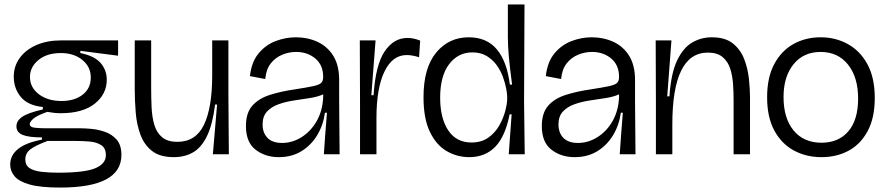

<svg xmlns="http://www.w3.org/2000/svg" viewBox="-20 -695 3996 865"><path d="M251 150Q163 150 114.5 136.5Q66 123 46 99.5Q26 76 26 46Q26 5 61 -23.5Q96 -52 169 -66V-76Q109 -76 81.5 -87.5Q54 -99 54 -126Q54 -151 80.5 -169Q107 -187 173 -202V-213Q105 -220 73.5 -258.5Q42 -297 42 -349Q42 -397 69 -434Q96 -471 144 -492Q192 -513 255 -513H512V-444L342 -466V-456Q406 -443 433.5 -411Q461 -379 461 -336Q461 -271 407 -228Q353 -185 254 -185Q237 -185 224 -186.5Q211 -188 193 -191Q147 -175 130.5 -160.5Q114 -146 114 -136Q114 -122 137 -119.5Q160 -117 189 -117H345Q361 -117 390.5 -114.5Q420 -112 451.5 -101.5Q483 -91 505 -66.5Q527 -42 527 3Q527 150 251 150ZM257 -240Q316 -240 352.5 -268.5Q389 -297 389 -346Q389 -394 351 -425Q313 -456 254 -456Q191 -456 153 -424.5Q115 -393 115 -348Q115 -301 155 -270.5Q195 -240 257 -240ZM242 83Q361 83 409 63Q457 43 457 4Q457 -28 435.5 -41.5Q414 -55 382.5 -57.5Q351 -60 321 -60H194Q138 -39 116 -21.5Q94 -4 94 23Q94 50 113.5 62.5Q133 75 166.5 79Q200 83 242 83Z M763 13Q701 13 665.5 -14.5Q630 -42 613 -87.5Q596 -133 591.5 -187.5Q587 -242 587 -295V-513H661V-300Q661 -254 663 -210.5Q665 -167 675.5 -132Q686 -97 710.5 -76.5Q735 -56 779 -56Q862 -56 899 -133Q936 -210 936 -356V-513H1009V-271L1011 0H939L958 -224H949Q938 -135 913 -83Q888 -31 850.5 -9Q813 13 763 13Z M1236 13Q1175 13 1131.5 -20.5Q1088 -54 1088 -127Q1088 -186 1116.5 -218.5Q1145 -251 1194.5 -267Q1244 -283 1306 -292Q1364 -301 1391.5 -307Q1419 -313 1427.5 -322Q1436 -331 1436 -348Q1436 -402 1400.5 -431.5Q1365 -461 1314 -461Q1282 -461 1251.5 -448.5Q1221 -436 1200 -409.5Q1179 -383 1175 -339L1106 -352Q1113 -416 1145 -454.5Q1177 -493 1222 -510Q1267 -527 1313 -527Q1366 -527 1410.5 -506.5Q1455 -486 1481.5 -443.5Q1508 -401 1508 -334V-235Q1508 -177 1509 -117.5Q1510 -58 1510 0H1439Q1442 -48 1445.5 -92.5Q1449 -137 1453 -187H1444Q1436 -130 1408.5 -85Q1381 -40 1337.5 -13.5Q1294 13 1236 13ZM1251 -51Q1297 -51 1338.5 -77Q1380 -103 1406.5 -149Q1433 -195 1436 -257V-270Q1412 -259 1377.5 -253.5Q1343 -248 1305.5 -242.5Q1268 -237 1235.5 -225.5Q1203 -214 1183 -192.5Q1163 -171 1163 -134Q1163 -97 1185 -74Q1207 -51 1251 -51Z M1602 0V-235L1601 -513H1672L1653 -266H1663Q1672 -403 1713 -463.5Q1754 -524 1815 -524Q1844 -524 1873 -512L1868 -437Q1853 -442 1838.5 -444.5Q1824 -447 1812 -447Q1748 -447 1712 -372.5Q1676 -298 1676 -163V0Z M2094 13Q2039 13 1992 -14.5Q1945 -42 1916.5 -101.5Q1888 -161 1888 -257Q1888 -389 1945 -458Q2002 -527 2092 -527Q2173 -527 2218.5 -472.5Q2264 -418 2277 -314H2287Q2277 -389 2272.5 -439Q2268 -489 2268 -527V-675H2343L2341 -238L2344 0H2272L2285 -180H2276Q2256 -79 2210.5 -33Q2165 13 2094 13ZM2104 -53Q2149 -53 2180 -75Q2211 -97 2229.5 -130Q2248 -163 2256.5 -196Q2265 -229 2265 -251V-259Q2265 -272 2260.5 -296Q2256 -320 2246 -348Q2236 -376 2218 -401Q2200 -426 2173 -442.5Q2146 -459 2108 -459Q2044 -459 2003.5 -406Q1963 -353 1963 -255Q1963 -162 1999.5 -107.5Q2036 -53 2104 -53Z M2569 13Q2508 13 2464.5 -20.5Q2421 -54 2421 -127Q2421 -186 2449.5 -218.5Q2478 -251 2527.5 -267Q2577 -283 2639 -292Q2697 -301 2724.5 -307Q2752 -313 2760.5 -322Q2769 -331 2769 -348Q2769 -402 2733.5 -431.5Q2698 -461 2647 -461Q2615 -461 2584.5 -448.5Q2554 -436 2533 -409.5Q2512 -383 2508 -339L2439 -352Q2446 -416 2478 -454.5Q2510 -493 2555 -510Q2600 -527 2646 -527Q2699 -527 2743.5 -506.5Q2788 -486 2814.5 -443.5Q2841 -401 2841 -334V-235Q2841 -177 2842 -117.5Q2843 -58 2843 0H2772Q2775 -48 2778.5 -92.5Q2782 -137 2786 -187H2777Q2769 -130 2741.5 -85Q2714 -40 2670.5 -13.5Q2627 13 2569 13ZM2584 -51Q2630 -51 2671.5 -77Q2713 -103 2739.5 -149Q2766 -195 2769 -257V-270Q2745 -259 2710.5 -253.5Q2676 -248 2638.5 -242.5Q2601 -237 2568.5 -225.5Q2536 -214 2516 -192.5Q2496 -171 2496 -134Q2496 -97 2518 -74Q2540 -51 2584 -51Z M2935 0V-232L2934 -513H3005L2986 -261H2996Q3003 -365 3030.5 -422.5Q3058 -480 3098.5 -503.5Q3139 -527 3187 -527Q3247 -527 3281.5 -499.5Q3316 -472 3332.5 -429.5Q3349 -387 3354 -340Q3359 -293 3359 -254V0H3285V-247Q3285 -280 3282.5 -316.5Q3280 -353 3270 -385Q3260 -417 3236 -437.5Q3212 -458 3169 -458Q3009 -458 3009 -134V0Z M3681 13Q3612 13 3556.5 -17Q3501 -47 3468.5 -107Q3436 -167 3436 -257Q3436 -346 3468 -406Q3500 -466 3554.5 -496.5Q3609 -527 3677 -527Q3745 -527 3800.5 -496Q3856 -465 3888.5 -404.5Q3921 -344 3921 -254Q3921 -164 3889 -104.5Q3857 -45 3803 -16Q3749 13 3681 13ZM3681 -52Q3758 -52 3802 -103.5Q3846 -155 3846 -251Q3846 -347 3800.5 -404Q3755 -461 3677 -461Q3600 -461 3555 -405.5Q3510 -350 3510 -258Q3510 -162 3555.5 -107Q3601 -52 3681 -52Z"/></svg>

Font: Bricolage Grotesque 48pt Light
Style: Regular
Weight: 300
Designer: Mathieu Triay
Foundry: Atelier Triay
Version: Version 1.000; ttfautohint (v1.8.4.7-5d5b);gftools[0.9.32]